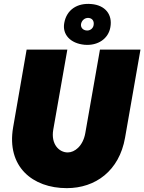

<svg xmlns="http://www.w3.org/2000/svg" viewBox="-20 -957 748 995"><path d="M326 18C475 18 598 -72 628 -243L708 -700H498L422 -267C410 -200 367 -167 331 -167C286 -167 243 -210 256 -285L329 -700H118L48 -297C13 -93 149 18 326 18ZM418 -725C488 -719 542 -757 552 -816C564 -883 524 -930 454 -936C380 -943 325 -906 313 -838C302 -779 344 -732 418 -725ZM428 -799C409 -801 397 -815 400 -833C404 -852 420 -866 440 -864C459 -862 469 -847 465 -826C462 -809 446 -797 428 -799Z"/></svg>

Font: Fixel Text 20240404 Black
Style: Italic
Weight: 900
Width: 4
Italic angle: -10°
Designer: AlfaBravo + MacPaw
Foundry: Kyrylo Tkachov, Marchela Mozhyna, Serhii Makarenko, Maria Weinstein, Zakhar Kryvoshyya
Version: Version 1.211;Glyphs 3.2 (3225)